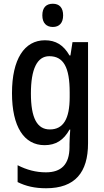

<svg xmlns="http://www.w3.org/2000/svg" viewBox="-20 -765 557 1025"><path d="M262 -745C227 -745 206 -725 206 -683C206 -642 228 -621 262 -621C296 -621 317 -642 317 -683C317 -724 297 -745 262 -745ZM220 -550C110 -550 44 -449 44 -268C44 -89 108 10 218 10C278 10 320 -17 351 -73H355C353 -48 351 -16 351 5V20C351 114 306 155 225 155C172 155 123 142 74 117V207C118 229 166 240 226 240C381 240 450 155 450 0V-540H367L356 -469H351C319 -525 277 -550 220 -550ZM243 -465C319 -465 352 -406 352 -272V-247C352 -130 318 -74 246 -74C178 -74 145 -135 145 -266C145 -396 178 -465 243 -465Z"/></svg>

Font: Noto Sans Khmer UI Condensed Medium
Style: Regular
Weight: 500
Width: 3
Designer: Danh Hong and the Monotype Design Team
Foundry: Monotype Imaging Inc.
Version: Version 2.002